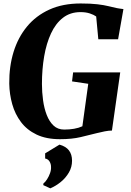

<svg xmlns="http://www.w3.org/2000/svg" viewBox="-20 -772 733 1078"><path d="M317 9.5Q239.5 9.5 185.2 -16.5Q131 -42.5 97.8 -86.8Q64.5 -131 48.8 -186.8Q33 -242.5 32 -302.5Q31 -398 56 -479.8Q81 -561.5 131.5 -622.8Q182 -684 257.2 -718.2Q332.5 -752.5 433 -752.5Q490 -752.5 527.2 -748Q564.5 -743.5 589.8 -737.2Q615 -731 636 -726.5Q645 -725 654.2 -723.5Q663.5 -722 673 -721L643 -551.5H532L520 -679.5Q507 -689 484.5 -696.5Q462 -704 432 -704Q374.5 -704 333.5 -672.2Q292.5 -640.5 266.5 -584.5Q240.5 -528.5 228 -455.8Q215.5 -383 215.5 -300.5Q215.5 -254.5 221.8 -209Q228 -163.5 242.5 -126.2Q257 -89 280.8 -66.8Q304.5 -44.5 340.5 -44.5Q369.5 -44.5 395.8 -49Q422 -53.5 442.5 -63L475.5 -301.5L384.5 -315L390.5 -365.5H655L608.5 -39Q591.5 -39 568 -34.5Q544.5 -30 523.5 -24.5Q482 -14 432.8 -2.2Q383.5 9.5 317 9.5ZM223 267.5 223.5 258.5Q234.5 250 244.5 234.2Q254.5 218.5 261 200.2Q267.5 182 266.5 165Q266.5 148.5 258.2 134.8Q250 121 233.5 118V89L314 40Q350 50 367.2 72.5Q384.5 95 384.5 130.5Q384.5 166 367 196.2Q349.5 226.5 321.8 249.2Q294 272 262.5 285.5Z"/></svg>

Font: Merriweather 72pt Black
Style: Italic
Weight: 900
Italic angle: -7.8°
Version: Version 2.101